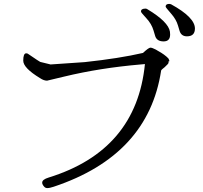

<svg xmlns="http://www.w3.org/2000/svg" viewBox="-20 -953 1040 983"><path d="M851 -776Q851 -741 817.5 -741Q784 -741 775 -767L766 -797Q756 -831 729 -860Q702 -889 702 -893V-895Q702 -909 726 -909Q730 -909 736 -905Q842 -841 850 -791Q851 -783 851 -776ZM978 -807Q978 -767 937 -767Q909 -767 900 -793L891 -823Q882 -854 855 -884.5Q828 -915 828 -919Q828 -933 846 -933Q850 -933 856 -931Q978 -864 978 -807ZM185 -553Q99 -605 99 -642.5Q99 -680 114 -680Q121 -680 124 -677Q184 -636 186 -636Q213 -629 239 -623L414 -635Q591 -654 712 -682Q741 -709 750 -709Q759 -709 778 -699L788 -693Q823 -674 842 -654Q847 -645 847 -641.5Q847 -638 845 -638H841Q843 -637 843 -632Q843 -627 823 -609L812 -600Q805 -594 805 -592Q739 -158 255 3Q235 10 221 10Q207 10 197 -11Q196 -13 196 -18Q196 -34 229 -44Q678 -183 722 -625L700 -623Q491 -605 309 -561L221 -540Q204 -540 185 -553Z"/></svg>

Font: Sawarabi Mincho
Style: Regular
Weight: 400
Version: Version 1.00